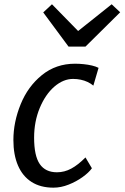

<svg xmlns="http://www.w3.org/2000/svg" viewBox="-20 -858 575 886"><path d="M226.8 8Q166.8 8 125.6 -18.4Q84.3 -44.8 63.1 -94.1Q41.8 -143.4 41.8 -211.9Q41.8 -294.6 75.4 -377.1Q108.7 -459 173.4 -511.5Q238.2 -564 326.1 -564Q345.9 -564 366.1 -561.9Q386.4 -559.8 404.4 -555.6Q422.3 -551.4 434.8 -544.9L410.8 -462.9Q399 -472.7 384.3 -479.7Q369.6 -486.6 352.6 -490.2Q335.5 -493.8 317.3 -493.8Q294.8 -493.8 273.2 -485Q251.6 -476.1 230.8 -458.2Q189.4 -422.3 163.4 -359.7Q137.4 -297.1 137.4 -222.8Q137.4 -138.9 163.5 -100.9Q189.6 -63 242.8 -63Q277.4 -63 308.8 -80Q340.3 -96.9 374.4 -131.5L404.1 -81.5Q389.7 -61.5 360.9 -40.8Q332.1 -20.1 296.7 -6.1Q261.3 8 226.8 8ZM374.4 -642.9H296.3L179.5 -800.7L219.8 -838.3L340.5 -714.9L495.3 -838.3L534.5 -801.3Z"/></svg>

Font: Merriweather Sans Variable Regular
Style: Italic
Weight: 300
Italic angle: -8°
Designer: Eben Sorkin
Foundry: Eben Sorkin
Version: Version 2.001